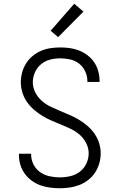

<svg xmlns="http://www.w3.org/2000/svg" viewBox="-20 -996 640 1024"><path d="M299 8Q273 8 246.5 4.5Q220 1 195 -8Q170 -17 148.5 -33Q127 -49 111.5 -70.5Q96 -92 88.5 -117.5Q81 -143 81 -169V-176H146V-171Q146 -144 159 -118.5Q172 -93 194.5 -77.5Q217 -62 244 -56Q271 -50 299 -50Q327 -50 355 -56.5Q383 -63 405.5 -80Q428 -97 440.5 -123.5Q453 -150 453 -178Q453 -206 440 -232Q427 -258 406 -276.5Q385 -295 359.5 -307.5Q334 -320 308 -330.5Q282 -341 256.5 -352Q231 -363 207 -377.5Q183 -392 161.5 -410.5Q140 -429 124 -452Q108 -475 99.5 -502Q91 -529 91 -557Q91 -584 98 -609.5Q105 -635 119 -657.5Q133 -680 153.5 -697Q174 -714 198 -724.5Q222 -735 248.5 -739Q275 -743 301 -743Q327 -743 352.5 -739.5Q378 -736 402 -726.5Q426 -717 447 -701Q468 -685 482.5 -663.5Q497 -642 504 -616.5Q511 -591 511 -566V-559H446V-564Q446 -590 434.5 -615Q423 -640 402 -656.5Q381 -673 354.5 -679Q328 -685 301 -685Q274 -685 247 -678Q220 -671 199 -653.5Q178 -636 166.5 -610.5Q155 -585 155 -557Q155 -529 168 -503.5Q181 -478 202 -459Q223 -440 248 -428Q273 -416 299 -405Q325 -394 351 -383Q377 -372 401 -357.5Q425 -343 446.5 -324.5Q468 -306 484 -283Q500 -260 508.5 -233Q517 -206 517 -178Q517 -151 509.5 -125Q502 -99 487.5 -76.5Q473 -54 451.5 -37Q430 -20 405 -10Q380 0 353 4Q326 8 299 8ZM290 -798 250 -832 376 -976 425 -934Z"/></svg>

Font: Iosevka Light Extended
Style: Regular
Weight: 300
Width: 7
Monospace: yes
Designer: Belleve Invis
Foundry: Belleve Invis
Version: Version 32.5.0; ttfautohint (v1.8.4)